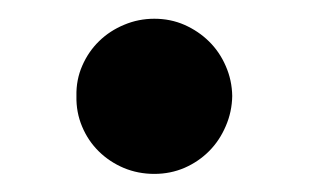

<svg xmlns="http://www.w3.org/2000/svg" viewBox="-20 -181 338 210"><path d="M63.6 -76Q63.2 -93.8 70 -109.2Q76.7 -124.6 88.4 -136Q100.1 -147.4 115.8 -153.9Q131.4 -160.5 148.8 -160.5Q166.5 -160.5 181.8 -153.8Q197.1 -147 208.6 -135.7Q220.2 -124.3 226.9 -108.8Q233.7 -93.4 234 -76Q233.7 -58.6 226.9 -43Q220.2 -27.3 208.8 -15.8Q197.4 -4.3 182 2.5Q166.5 9.2 148.8 9.2Q131 9.2 115.4 2.7Q99.8 -3.9 88.1 -15.4Q76.3 -27 69.8 -42.6Q63.2 -58.2 63.6 -76Z"/></svg>

Font: Inter P
Style: Bold
Weight: 700
Designer: Rasmus Andersson
Foundry: rsms
Version: Version 3.018;git-588b23468